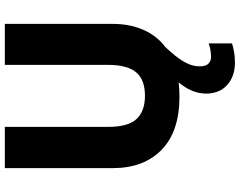

<svg xmlns="http://www.w3.org/2000/svg" viewBox="-119 -635 994 796"><g transform="rotate(-90 378.0 -237.0)"><path d="M501 94Q501 119 512 130Q523 141 540 141Q555 141 570.5 138Q586 135 596 131V228Q580 233 560.5 236.5Q541 240 516 240Q460 240 424 208Q388 176 388 120Q388 90 400.5 60.5Q413 31 438 2.5Q463 -26 500 -50L601 -69Q568 -36 545.5 -8Q523 20 512 44.5Q501 69 501 94ZM677 -267Q677 -185 644 -122.5Q611 -60 544 -25Q477 10 375 10Q231 10 155 -64Q79 -138 79 -266V-714H250V-285Q250 -203 282.5 -168Q315 -133 379 -133Q446 -133 476.5 -170Q507 -207 507 -286V-714H677Z"/></g></svg>

Font: Noto Sans Cham ExtraBold
Style: Regular
Weight: 800
Version: Version 2.002